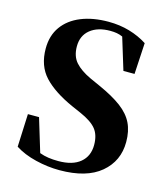

<svg xmlns="http://www.w3.org/2000/svg" viewBox="-116 -857 844 968"><g transform="rotate(15 306.0 -373.5)"><path d="M315.9 -467.8 369.1 -443.8Q443.4 -410.6 488.3 -377Q533.2 -343.3 553.2 -302Q573.2 -260.7 573.2 -204.1Q573.2 -104.5 499 -42.2Q424.8 20 284.2 20Q222.7 20 159.4 4.6Q96.2 -10.7 50.8 -40L58.1 -211.9H116.2L168.9 -38.1Q191.4 -29.8 214.8 -26.4Q238.3 -22.9 267.1 -22.9Q341.3 -22.9 381.1 -56.2Q420.9 -89.4 420.9 -147.9Q420.9 -199.2 396.5 -230Q372.1 -260.7 312 -287.1L264.2 -308.1Q163.6 -353 111.3 -408.9Q59.1 -464.8 59.1 -555.2Q59.1 -622.6 93 -669.9Q127 -717.3 188.2 -742.2Q249.5 -767.1 331.1 -767.1Q389.6 -767.1 441.2 -752Q492.7 -736.8 534.2 -710L524.9 -546.9H466.8L416 -712.9Q400.9 -719.7 385.3 -722.4Q369.6 -725.1 351.1 -725.1Q285.6 -725.1 246.8 -693.6Q208 -662.1 208 -606Q208 -554.2 235.8 -523.2Q263.7 -492.2 315.9 -467.8Z"/></g></svg>

Font: Source Han Serif JP Heavy
Style: Regular
Weight: 900
Designer: Ryoko NISHIZUKA  (kana & ideographs); Frank Grießhammer (Latin, Greek & Cyrillic); Wenlong ZHANG  (bopomofo); Sandoll Co
Foundry: Adobe Systems Incorporated
Version: Version 1.001;PS 1.001;hotconv 16.6.54;makeotf.lib2.5.65590